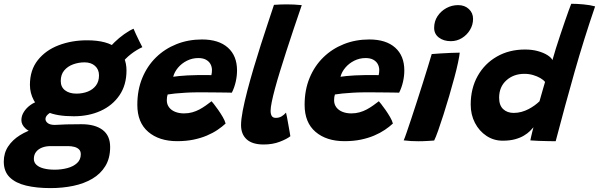

<svg xmlns="http://www.w3.org/2000/svg" viewBox="-85 -740 3151 1010"><path d="M303.2 -128.4Q213.1 -128.4 162.9 -151.8Q112.6 -175.2 92.5 -213.1Q72.4 -250.9 72.4 -293.6Q72.4 -371.4 113.8 -423.6Q155.1 -475.8 223.6 -501.9Q292 -528 372.8 -528Q480.9 -528 530.6 -485.1Q580.4 -442.2 580.4 -369.2Q580.4 -293.1 543.7 -239.1Q507 -185.1 444.4 -156.8Q381.8 -128.4 303.2 -128.4ZM180.5 249.5Q107.2 249.5 51.9 236.2Q-3.4 222.9 -34.2 192.4Q-65.1 161.9 -65.1 110.1Q-65.1 65 -42.1 30.3Q-19.1 -4.4 19.7 -28.5Q58.5 -52.6 106.2 -66.2Q153.9 -79.9 203.4 -82.9Q234 -84.8 265.3 -85.7Q296.6 -86.6 343.6 -86.6Q414.6 -86.6 454.5 -56.8Q494.4 -26.9 494.4 33.2Q494.4 92.2 469.3 133.4Q444.2 174.6 400.7 200.2Q357.1 225.9 300.5 237.7Q243.9 249.5 180.5 249.5ZM202.9 152.6Q237.8 152.6 269.1 144.3Q300.5 136 320.2 118Q340 100 340 71.4Q340 55 330.6 45.8Q321.1 36.5 305.9 32.6Q290.6 28.6 272.9 28.6Q252.5 28.6 227.1 28.6Q201.6 28.6 180.4 28.6Q156.5 28.6 136.6 36.2Q116.8 43.8 104.9 58.8Q93.1 73.8 93.1 96.1Q93.1 114.5 106.8 127.2Q120.5 139.9 145.2 146.2Q169.9 152.6 202.9 152.6ZM126.6 -31.1Q72.5 -43 50 -63.4Q27.5 -83.8 27.5 -107.9Q27.5 -130.8 40.4 -151.1Q53.2 -171.5 73.8 -186.6Q94.4 -201.8 116.2 -207.2L203.4 -157.1Q179.9 -150.1 167.1 -138.3Q154.2 -126.5 154.2 -113.9Q154.2 -101.8 166.4 -92.3Q178.6 -82.9 203.4 -82.9ZM316.8 -247.5Q349.6 -247.5 376.8 -258.2Q403.9 -269 419.8 -290.2Q435.8 -311.5 435.8 -343.5Q435.8 -374.8 414.8 -393.4Q393.9 -412 359.8 -412Q328.5 -412 299.7 -401.5Q270.9 -391 252.8 -369.4Q234.6 -347.9 234.6 -313.9Q234.6 -282.2 257.1 -264.9Q279.6 -247.5 316.8 -247.5ZM553.4 -401.9 483.9 -476.6Q495.1 -496.1 518 -518.4Q540.9 -540.6 567.8 -559.9Q594.6 -579.1 617.5 -588.9Q621.9 -578.5 630.2 -560.1Q638.6 -541.8 648 -523Q657.4 -504.2 663.8 -491.9Q651.1 -486.2 635.3 -476.9Q619.5 -467.5 603.9 -455.4Q588.4 -443.4 575 -429.7Q561.6 -416 553.4 -401.9Z M1101.8 -90.2Q1083.6 -73.2 1059.1 -56.7Q1034.5 -40.1 1003.1 -26.8Q971.8 -13.5 932.9 -5.4Q894 2.6 847.2 2.6Q752.1 2.6 694.8 -46.4Q637.4 -95.4 637.4 -188.5Q637.4 -266.8 663.5 -330Q689.6 -393.2 736 -438.4Q782.4 -483.6 844.1 -508Q905.8 -532.4 977.4 -532.4Q1065.8 -532.4 1113.8 -489.4Q1161.9 -446.5 1161.9 -369.2Q1161.9 -340.1 1154.9 -309.4Q1147.9 -278.8 1134.6 -252.5Q1127.8 -252.9 1103.2 -253.2Q1078.6 -253.5 1047.2 -253.8Q1015.8 -254.1 987.9 -254.3Q960 -254.5 946.5 -254.2Q918.4 -254 889.3 -252.2Q860.2 -250.5 836 -248.1Q811.8 -245.6 796.9 -243Q792.5 -231.1 792.5 -212.6Q792.5 -191.1 804.3 -175.5Q816.1 -159.9 836.6 -151.7Q857 -143.5 882.9 -143.5Q906 -143.5 926.2 -149.1Q946.5 -154.8 964.1 -164.2Q981.8 -173.8 997.6 -185Q1013.5 -196.2 1027.9 -207.4Q1030.4 -204.9 1040.5 -192.2Q1050.6 -179.5 1063.2 -161.4Q1075.9 -143.2 1086.9 -124.3Q1097.9 -105.4 1101.8 -90.2ZM826.1 -336.2Q837.9 -338.1 856.9 -340Q876 -341.9 900.6 -343.3Q925.2 -344.8 953.5 -345Q969.8 -345.2 985.2 -345.2Q1000.6 -345.1 1011.9 -345.1Q1023.2 -345 1026.9 -344.6Q1028.6 -351 1029.3 -358.4Q1030 -365.9 1030 -372.9Q1029.6 -389.6 1021.8 -403.6Q1013.9 -417.6 998.2 -426.1Q982.5 -434.6 958.2 -434.6Q926.2 -434.6 898.3 -420.6Q870.4 -406.5 851.5 -384Q832.6 -361.5 826.1 -336.2Z M1442.4 -23.4Q1423.9 -8.6 1386.3 5.8Q1348.8 20.1 1302 20.1Q1242.5 20.1 1212.8 -6.8Q1183 -33.8 1183 -82Q1183 -111.2 1191.9 -157.9Q1200.9 -204.5 1215.8 -261.9Q1230.8 -319.2 1249.2 -381.6Q1267.6 -443.9 1287.3 -505.1Q1307 -566.2 1324.9 -620.2Q1342.9 -674.2 1356.2 -714.5Q1392.8 -717 1422.9 -717Q1442.2 -717 1461.1 -716.1Q1479.9 -715.1 1502.4 -713Q1480.5 -649.1 1459.9 -587.9Q1439.4 -526.8 1421.2 -470.4Q1403 -414 1387.8 -364.5Q1372.5 -315 1361.6 -274.4Q1350.6 -233.8 1344.6 -203.9Q1338.5 -174 1338.5 -157.1Q1338.5 -140 1344.5 -130Q1350.5 -120 1365.6 -120Q1383 -120 1395.9 -127.6Q1408.9 -135.2 1419.5 -147.5Q1421.2 -141.4 1424.7 -123.6Q1428.1 -105.8 1431.9 -84.1Q1435.6 -62.5 1438.8 -45.2Q1441.9 -28 1442.4 -23.4Z M1981.8 -90.2Q1963.6 -73.2 1939.1 -56.7Q1914.5 -40.1 1883.1 -26.8Q1851.8 -13.5 1812.9 -5.4Q1774 2.6 1727.2 2.6Q1632.1 2.6 1574.8 -46.4Q1517.4 -95.4 1517.4 -188.5Q1517.4 -266.8 1543.5 -330Q1569.6 -393.2 1616 -438.4Q1662.4 -483.6 1724.1 -508Q1785.8 -532.4 1857.4 -532.4Q1945.8 -532.4 1993.8 -489.4Q2041.9 -446.5 2041.9 -369.2Q2041.9 -340.1 2034.9 -309.4Q2027.9 -278.8 2014.6 -252.5Q2007.8 -252.9 1983.2 -253.2Q1958.6 -253.5 1927.2 -253.8Q1895.8 -254.1 1867.9 -254.3Q1840 -254.5 1826.5 -254.2Q1798.4 -254 1769.3 -252.2Q1740.2 -250.5 1716 -248.1Q1691.8 -245.6 1676.9 -243Q1672.5 -231.1 1672.5 -212.6Q1672.5 -191.1 1684.3 -175.5Q1696.1 -159.9 1716.6 -151.7Q1737 -143.5 1762.9 -143.5Q1786 -143.5 1806.2 -149.1Q1826.5 -154.8 1844.1 -164.2Q1861.8 -173.8 1877.6 -185Q1893.5 -196.2 1907.9 -207.4Q1910.4 -204.9 1920.5 -192.2Q1930.6 -179.5 1943.2 -161.4Q1955.9 -143.2 1966.9 -124.3Q1977.9 -105.4 1981.8 -90.2ZM1706.1 -336.2Q1717.9 -338.1 1736.9 -340Q1756 -341.9 1780.6 -343.3Q1805.2 -344.8 1833.5 -345Q1849.8 -345.2 1865.2 -345.2Q1880.6 -345.1 1891.9 -345.1Q1903.2 -345 1906.9 -344.6Q1908.6 -351 1909.3 -358.4Q1910 -365.9 1910 -372.9Q1909.6 -389.6 1901.8 -403.6Q1893.9 -417.6 1878.2 -426.1Q1862.5 -434.6 1838.2 -434.6Q1806.2 -434.6 1778.3 -420.6Q1750.4 -406.5 1731.5 -384Q1712.6 -361.5 1706.1 -336.2Z M2198.9 -0.8Q2190 -0.2 2165.8 1.4Q2141.6 3 2115.2 3Q2095.9 3 2076.6 1.9Q2057.2 0.8 2038.6 -1.6Q2043.6 -12.6 2054 -42.8Q2064.4 -72.9 2078.5 -115.4Q2092.6 -158 2108.2 -206.1Q2123.8 -254.2 2138.8 -301.8Q2153.8 -349.2 2166.1 -389.5Q2178.5 -429.8 2186 -455.6Q2203.5 -457.2 2231.5 -458.9Q2259.5 -460.5 2287.6 -461.8Q2315.6 -463 2333.4 -463Q2332 -446.9 2324.4 -410.7Q2316.8 -374.5 2305.2 -332.1Q2293.1 -286.5 2278.1 -235.5Q2263.1 -184.5 2247.9 -136.8Q2232.6 -89.1 2219.8 -52.8Q2206.9 -16.5 2198.9 -0.8ZM2286.5 -523.4Q2248.9 -523.4 2223.8 -542.3Q2198.8 -561.2 2198.8 -593.4Q2198.8 -627.6 2216.4 -654.6Q2234.1 -681.5 2262.8 -697.3Q2291.5 -713.1 2325 -713.1Q2359.4 -713.1 2381.4 -692.5Q2403.5 -671.9 2403.5 -640.6Q2403.5 -609.5 2387.4 -582.8Q2371.4 -556 2344.8 -539.7Q2318.2 -523.4 2286.5 -523.4Z M2704.8 -1.5Q2706.2 -8.6 2709.1 -21.6Q2712 -34.5 2715.4 -48.2Q2718.9 -61.9 2721.2 -70.4Q2714.4 -62 2702.2 -50.1Q2690.1 -38.2 2671.2 -26.8Q2652.2 -15.2 2624.7 -7.6Q2597.1 0.1 2559.4 0.1Q2512.2 0.1 2474.1 -25.2Q2435.9 -50.5 2413.5 -93.5Q2391.1 -136.5 2391.1 -189.8Q2391.1 -274.8 2427.6 -340.1Q2464.1 -405.4 2528.7 -442.4Q2593.2 -479.5 2677 -479.5Q2714.6 -479.5 2744.9 -471Q2775.2 -462.5 2795.2 -449.7Q2815.1 -436.9 2821.1 -423.9Q2828.6 -451.5 2839.4 -485.9Q2850.2 -520.4 2862.4 -556.5Q2874.5 -592.6 2885.8 -625.6Q2897.1 -658.6 2906.2 -683.7Q2915.4 -708.8 2920 -720.2Q2949 -720.2 2984.4 -716.9Q3019.9 -713.6 3045.5 -706.4Q2986.5 -534.1 2937.2 -360.6Q2887.9 -187.1 2838.1 2.9Q2826 2.9 2800.1 2.4Q2774.2 2 2747.2 1Q2720.2 0 2704.8 -1.5ZM2617.2 -146Q2638.6 -146 2658.4 -151.5Q2678.1 -157 2695.7 -166.2Q2713.2 -175.4 2727.8 -186.1Q2742.4 -196.9 2753 -207.2Q2755.9 -217.4 2759.9 -231.6Q2763.9 -245.8 2768.1 -260.4Q2772.4 -275.1 2776.1 -288.1Q2779.9 -301.1 2782.2 -308.9Q2774.2 -319.4 2757.5 -329.2Q2740.8 -339 2719.1 -345.3Q2697.5 -351.6 2673.6 -351.6Q2616.9 -351.6 2578.8 -317.4Q2540.6 -283.1 2540.6 -225.8Q2540.6 -185.9 2562 -165.9Q2583.4 -146 2617.2 -146Z"/></svg>

Font: Grandstander Thin
Style: Italic
Weight: 100
Italic angle: -15°
Designer: Tyler Finck
Foundry: Etcetera Type Co
Version: Version 1.200